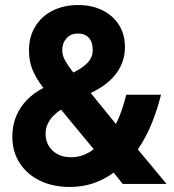

<svg xmlns="http://www.w3.org/2000/svg" viewBox="-20 -730 690 762"><path d="M257 12Q190 12 138.5 -13Q87 -38 58 -83Q29 -128 29 -187Q29 -233 44.5 -269.5Q60 -306 87.5 -334Q115 -362 152 -381Q122 -421 108.5 -454.5Q95 -488 95 -530Q95 -584 120 -625Q145 -666 189.5 -688Q234 -710 290 -710Q345 -710 387 -689Q429 -668 452.5 -630.5Q476 -593 476 -542Q476 -504 460 -469.5Q444 -435 413.5 -408Q383 -381 340 -361L440 -238Q453 -263 463.5 -294Q474 -325 481 -354H619Q605 -297 582 -240Q559 -183 527 -137L641 0H467L431 -45Q395 -18 351.5 -3Q308 12 257 12ZM262 -106Q288 -106 310.5 -114.5Q333 -123 352 -138L222 -295Q205 -284 191 -269.5Q177 -255 169 -237.5Q161 -220 161 -199Q161 -158 189 -132Q217 -106 262 -106ZM271 -442Q311 -462 329.5 -483Q348 -504 348 -532Q348 -563 332.5 -580Q317 -597 289 -597Q261 -597 244 -578Q227 -559 227 -531Q227 -510 238.5 -489.5Q250 -469 271 -442Z"/></svg>

Font: Azeret Mono Thin SemiBold
Style: Regular
Weight: 600
Version: Version 1.002